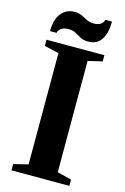

<svg xmlns="http://www.w3.org/2000/svg" viewBox="-141 -1019 702 1081"><g transform="rotate(15 210.0 -478.0)"><path d="M41.5 0V-36.5L126 -57.5V-706L41.5 -725.5V-761.5H379V-725.5L296 -706V-57.5L379 -36.5V0ZM270.5 -812Q243 -812 224.8 -822Q206.5 -832 189.2 -841.8Q172 -851.5 147 -851.5Q121 -851.5 105.2 -841Q89.5 -830.5 86.5 -813.5H48.5Q48.5 -883 78.2 -918.5Q108 -954 153.5 -954Q179.5 -954 197.8 -945.2Q216 -936.5 233.5 -927.5Q251 -918.5 273.5 -918.5Q323.5 -918.5 333 -955.5H371.5Q371.5 -887.5 346.2 -849.8Q321 -812 270.5 -812Z"/></g></svg>

Font: Libre Caslon Text
Style: Bold
Weight: 700
Designer: Pablo Impallari, Rodrigo Fuenzalida, Katja Schimmel
Foundry: Pablo Impallari, Rodrigo Fuenzalida
Version: Version 2.000